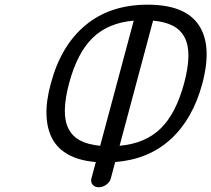

<svg xmlns="http://www.w3.org/2000/svg" viewBox="-20 -789 891 809"><path d="M755.9 -438.5Q773.2 -503.7 773.9 -551.1Q774.7 -598.6 758.2 -630.7Q741.7 -662.8 708.9 -680.2Q676 -697.5 625 -702.1L483.9 -174.8Q591.1 -184.1 656.1 -246.8Q721.2 -309.6 755.9 -438.5ZM402.1 -174.8 543.5 -702.1Q436.3 -692.9 371.1 -630.1Q305.9 -567.4 271.2 -438.5Q253.9 -373.3 253.2 -325.8Q252.4 -278.3 268.9 -246.2Q285.4 -214.1 318.2 -196.8Q351.1 -179.4 402.1 -174.8ZM365.2 -37.4 383.8 -106.2Q315.9 -111.8 269.8 -136.6Q223.6 -161.4 200.8 -203.5Q178 -245.6 175.9 -304.4Q173.8 -363.3 194.1 -437Q236.8 -597.2 340.7 -683.2Q444.6 -769.3 602.3 -769.3Q760 -769.3 817.6 -683.2Q875.2 -597.2 832.5 -437Q792.5 -287.6 699.2 -202.4Q606 -117.2 465.3 -106.2L447 -37.4Q443.1 -22 428.1 -11Q413.1 0 396.2 0Q379.4 0 370.2 -11Q361.1 -22 365.2 -37.4Z"/></svg>

Font: Tecnico
Style: GruesoInclinado
Weight: 700
Italic angle: -15°
Version: Version 1.3